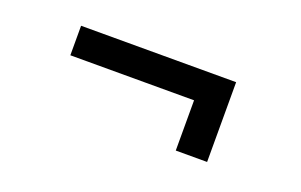

<svg xmlns="http://www.w3.org/2000/svg" viewBox="-42 -497 745 475"><g transform="rotate(20 331.0 -259.0)"><path d="M435.1 -153.8V-286.1H109.4V-363.8H517.6V-153.8Z"/></g></svg>

Font: Adwaita Sans
Style: Regular
Weight: 400
Designer: Rasmus Andersson
Foundry: rsms
Version: Version 4.001;git-9221beed3